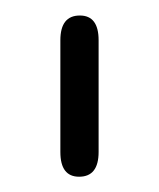

<svg xmlns="http://www.w3.org/2000/svg" viewBox="-20 -653 207 250"><path d="M83 -422.9Q58.6 -422.9 58.6 -455.1V-600.6Q58.6 -632.8 84 -632.8Q108.4 -632.8 108.4 -600.6V-455.1Q108.4 -422.9 83 -422.9Z"/></svg>

Font: Jura
Style: Book
Weight: 400
Version: Version 2.3